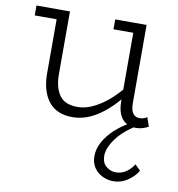

<svg xmlns="http://www.w3.org/2000/svg" viewBox="-83 -546 834 898"><g transform="rotate(10 334.0 -97.5)"><path d="M272 14Q237 14 209 2.5Q181 -9 162 -32Q143 -55 132.5 -89Q122 -123 122 -168V-471H177V-174Q177 -142 183.5 -116.5Q190 -91 203 -73Q216 -55 237.5 -46Q259 -37 288 -37Q317 -37 346 -48Q375 -59 404 -79Q433 -99 461 -127Q489 -155 515 -189V-142Q488 -108 460 -79.5Q432 -51 402 -30Q372 -9 340 2.5Q308 14 272 14ZM18 -424V-471H159V-424ZM574 12Q547 12 527 -0.5Q507 -13 496.5 -38Q486 -63 486 -98V-471H541V-100Q541 -66 552.5 -51Q564 -36 582 -36Q594 -36 602.5 -38.5Q611 -41 619 -47L634 -4Q621 3 606.5 7.5Q592 12 574 12ZM392 -424V-471H530V-424ZM514 276Q487 276 462 264Q437 252 422 229.5Q407 207 407 175Q407 141 425.5 107Q444 73 478.5 42Q513 11 561 -14L598 -9Q523 33 487.5 80.5Q452 128 452 165Q452 199 472.5 216Q493 233 518 233Q546 233 568 217.5Q590 202 603 180L629 206Q612 235 581 255.5Q550 276 514 276Z"/></g></svg>

Font: BioRhyme Light
Style: Regular
Weight: 300
Designer: Aoife Mooney
Foundry: Aoife Mooney Type
Version: Version 1.600;gftools[0.9.33]